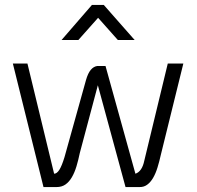

<svg xmlns="http://www.w3.org/2000/svg" viewBox="-20 -757 798 777"><path d="M352 -737H400L525 -595H457L377 -685L297 -595H229ZM91 -500 199 -54Q210 -54 220 -69.5Q230 -85 241 -121L328 -433Q336 -461 347.5 -474.5Q359 -488 374 -490H407L528 -54Q555 -63 564 -107L659 -500H722L631 -131Q625 -104 617.5 -79.5Q610 -55 599.5 -37Q589 -19 575 -9Q561 1 542 0H488L376 -412L303 -138Q297 -109 289.5 -84Q282 -59 271 -40Q260 -21 245 -10.5Q230 0 209 0H156L32 -500Z"/></svg>

Font: Panefresco 250wt
Style: Regular
Weight: 300
Version: Version 1.000